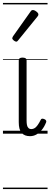

<svg xmlns="http://www.w3.org/2000/svg" viewBox="-20 -905 342 1300"><path d="M183 17Q165 17 150.5 11.5Q136 6 126 -6Q116 -18 111.5 -35.5Q107 -53 107 -78V-496Q107 -506 113.5 -510.5Q120 -515 132 -515Q146 -515 153 -510.5Q160 -506 160 -496V-90Q160 -72 162.5 -59Q165 -46 172.5 -38.5Q180 -31 193 -31Q204 -31 214.5 -37.5Q225 -44 235 -58Q245 -72 256 -94Q259 -101 265.5 -101.5Q272 -102 281 -98Q289 -95 292 -88.5Q295 -82 292 -76Q280 -46 263 -25.5Q246 -5 226 6Q206 17 183 17ZM90 -623Q83 -623 73 -631Q63 -639 63 -647Q63 -649 64.5 -651.5Q66 -654 68 -659L187 -827Q191 -833 194.5 -835Q198 -837 204 -837Q210 -837 218.5 -832Q227 -827 233.5 -820.5Q240 -814 240 -807Q240 -803 238.5 -800Q237 -797 233 -792L103 -632Q97 -623 90 -623ZM0 365H302V375H0ZM0 -20H302V0H0ZM0 -505H302V-500H0ZM0 -885H302V-875H0Z"/></svg>

Font: Playwrite AT Guides
Style: Regular
Weight: 400
Designer: Veronika Burian, José Scaglione
Foundry: TypeTogether
Version: Version 1.003